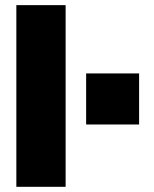

<svg xmlns="http://www.w3.org/2000/svg" viewBox="-20 -720 592 740"><path d="M43 -700.2H232.9V0H43ZM312 -437H516.1V-240.2H312Z"/></svg>

Font: Overused Grotesk Black
Style: Regular
Weight: 900
Version: Version 0.002